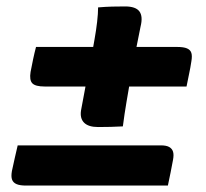

<svg xmlns="http://www.w3.org/2000/svg" viewBox="-20 -617 640 597"><path d="M285 -594Q309 -596 328.5 -596.5Q348 -597 369 -597Q402 -597 413.5 -581.5Q425 -566 417 -534Q409 -493 401 -454Q393 -415 386.5 -377Q380 -339 373.5 -301Q367 -263 362 -224Q342 -223 324 -222.5Q306 -222 285 -222Q255 -222 241.5 -235.5Q228 -249 232 -274Q239 -312 246 -349Q253 -386 260.5 -422.5Q268 -459 274 -495Q279 -523 282 -549Q285 -575 285 -594ZM92 -471H531Q551 -471 561.5 -466.5Q572 -462 575 -452.5Q578 -443 575 -426Q572 -406 568 -387.5Q564 -369 560 -348H119Q90 -348 80.5 -358Q71 -368 75 -393Q79 -414 83 -433Q87 -452 92 -471ZM35 -165H480Q497 -165 506 -160Q515 -155 518 -145.5Q521 -136 518 -120Q514 -100 510.5 -81Q507 -62 502 -40H61Q42 -40 31.5 -44.5Q21 -49 17.5 -58.5Q14 -68 17 -85Q22 -107 26 -126Q30 -145 35 -165Z"/></svg>

Font: Rec Mono Semicasual
Style: Bold Italic
Weight: 700
Italic angle: -10°
Version: Version 1.085; ttfautohint (v1.8.4.7-5d5b)